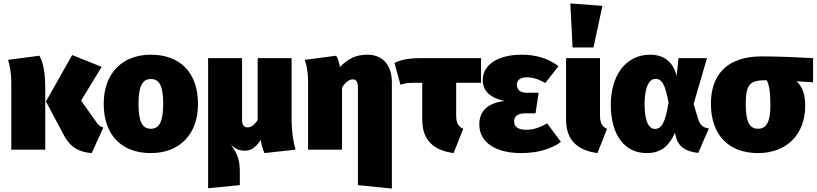

<svg xmlns="http://www.w3.org/2000/svg" viewBox="-20 -873 4763 1120"><path d="M573 -483 401 -552 248 -281 353 -84C393 -8 446 14 515 20L583 -129C565 -134 555 -142 544 -158L453 -286ZM210 -548 27 -524C36 -495 46 -442 46 -397V0H244V-349C244 -459 231 -509 210 -548Z M860 -554C690 -554 585 -442 585 -268C585 -82 692 20 860 20C1030 20 1135 -92 1135 -266C1135 -452 1028 -554 860 -554ZM860 -412C910 -412 932 -372 932 -266C932 -165 910 -122 860 -122C810 -122 788 -162 788 -268C788 -369 810 -412 860 -412Z M1704 0C1692 -41 1681 -102 1681 -184V-534H1483V-174C1465 -143 1443 -130 1425 -130C1407 -130 1392 -139 1392 -173V-534H1194V225L1379 207V123C1379 49 1356 13 1326 -32C1352 -1 1380 6 1410 6C1444 6 1473 -13 1501 -57C1507 -23 1511 -4 1523 20Z M2122 -554C2059 -554 2011 -532 1963 -482C1957 -514 1951 -533 1941 -548L1758 -524C1771 -486 1777 -442 1777 -397V0H1975V-362C1996 -395 2018 -410 2038 -410C2056 -410 2068 -400 2068 -358V207L2266 227V-391C2266 -496 2211 -554 2122 -554Z M2786 -390V-534H2443C2359 -534 2319 -524 2281 -506L2316 -379C2344 -388 2358 -390 2407 -390H2443V-176C2443 -52 2512 4 2626 20L2682 -121C2651 -137 2641 -157 2641 -202V-390Z M3023 -554C2889 -554 2796 -498 2796 -406C2796 -346 2835 -302 2924 -284C2824 -272 2776 -225 2776 -147C2776 -36 2881 20 3019 20C3117 20 3196 -4 3252 -45L3172 -153C3122 -126 3088 -116 3052 -116C3000 -116 2979 -134 2979 -165C2979 -192 2997 -212 3044 -212H3104L3122 -332H3052C3012 -332 2995 -352 2995 -380C2995 -407 3019 -422 3051 -422C3091 -422 3123 -410 3161 -389L3238 -487C3176 -534 3104 -554 3023 -554Z M3307 -853 3320 -596H3442L3494 -839ZM3480 -534H3282V-176C3282 -52 3351 4 3465 20L3521 -121C3490 -137 3480 -157 3480 -202Z M3773 -554C3630 -554 3543 -432 3543 -263C3543 -79 3628 20 3752 20C3829 20 3880 -14 3917 -98L3923 -74C3938 -16 3981 11 4053 19L4115 -124C4085 -127 4064 -141 4053 -178L4026 -266L4104 -534H3938L3927 -430C3910 -502 3861 -554 3773 -554ZM3803 -413C3843 -413 3860 -378 3880 -275C3861 -156 3839 -121 3800 -121C3771 -121 3740 -154 3740 -263C3740 -370 3769 -413 3803 -413Z M4723 -534C4626 -539 4527 -544 4423 -544C4221 -544 4127 -437 4127 -268C4127 -82 4234 20 4402 20C4572 20 4677 -92 4677 -256C4677 -323 4661 -366 4627 -399L4723 -393ZM4402 -122C4352 -122 4330 -162 4330 -267C4330 -388 4360 -405 4452 -405C4466 -382 4474 -341 4474 -256C4474 -165 4452 -122 4402 -122Z"/></svg>

Font: Fira Sans Heavy
Style: Regular
Weight: 900
Designer: bBox Type GmbH & Carrois Corporate GbR & Edenspiekermann AG
Foundry: bBox Type GmbH & Carrois Corporate GbR & Edenspiekermann AG
Version: Version 4.300;PS 004.300;hotconv 1.0.88;makeotf.lib2.5.64775